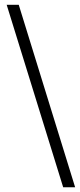

<svg xmlns="http://www.w3.org/2000/svg" viewBox="-20 -725 333 800"><path d="M58.1 -705.1 293 55.2H243.2L7.8 -705.1Z"/></svg>

Font: Linear Smooth Low Contrast
Style: Regular
Weight: 500
Designer: Philipp H. Poll, Flanker
Foundry: Philipp H. Poll, reworked by Flanker
Version: Version 1.010 | FøM Fix